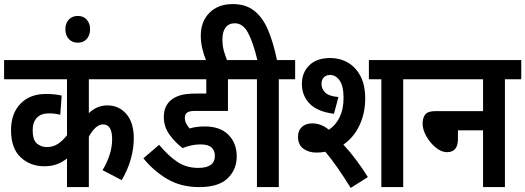

<svg xmlns="http://www.w3.org/2000/svg" viewBox="-20 -916 2572 940"><path d="M679 -528H415V-362Q454 -400 506 -400Q562 -400 598.5 -358Q635 -316 635 -239Q635 -189 620.5 -137.5Q606 -86 576 -34L482 -83Q503 -117 516 -156Q529 -195 529 -235Q529 -307 484 -307Q466 -307 448 -291Q430 -275 415 -247V0H308V-140Q285 -122 258.5 -112Q232 -102 197 -102Q128 -102 81 -146Q34 -190 34 -279Q34 -360 80 -408Q126 -456 205 -456Q250 -456 282 -448L275 -354Q250 -361 219 -361Q181 -361 160.5 -339.5Q140 -318 140 -278Q140 -231 160.5 -213.5Q181 -196 209 -196Q240 -196 263.5 -211.5Q287 -227 308 -254V-528H0V-622H679Z M300 -773Q300 -801 316.5 -819.5Q333 -838 361 -838Q389 -838 405 -819.5Q421 -801 421 -773Q421 -744 405 -725.5Q389 -707 361 -707Q333 -707 316.5 -725.5Q300 -744 300 -773Z M962 -209Q918 -209 874 -191Q838 -218 810 -256.5Q782 -295 782 -343Q782 -395 815 -424Q833 -440 861 -449Q889 -458 943 -458H990V-528H667V-622H1184V-528H1096V-373H937Q918 -373 909 -370.5Q900 -368 894 -363Q885 -355 885 -339Q885 -323 892 -310.5Q899 -298 908 -287Q941 -297 982 -297Q1058 -297 1098.5 -256Q1139 -215 1139 -150Q1139 -86 1094.5 -43Q1050 0 956 0Q866 0 799 -39.5Q732 -79 682 -141L759 -207Q805 -152 849 -123Q893 -94 951 -94Q1032 -94 1032 -153Q1032 -179 1015.5 -194Q999 -209 962 -209Z M991 -615Q978 -646 970.5 -678Q963 -710 963 -742Q963 -810 1005 -853Q1047 -896 1120 -896Q1183 -896 1224.5 -863.5Q1266 -831 1292 -770Q1318 -709 1336 -622H1425V-528H1345V0H1238V-528H1171V-622H1240Q1219 -710 1194 -756Q1169 -802 1130 -802Q1100 -802 1084.5 -781.5Q1069 -761 1069 -724Q1069 -691 1076.5 -665Q1084 -639 1094 -615Z M1528 -169Q1492 -169 1465.5 -188Q1439 -207 1439 -247Q1439 -277 1458 -294.5Q1477 -312 1509 -312Q1528 -312 1547.5 -305.5Q1567 -299 1590 -281Q1624 -303 1643 -342.5Q1662 -382 1662 -437Q1662 -494 1643 -521.5Q1624 -549 1596 -549Q1577 -549 1565.5 -537.5Q1554 -526 1554 -505Q1554 -482 1571.5 -463.5Q1589 -445 1637 -441L1615 -359Q1535 -369 1496.5 -408Q1458 -447 1458 -506Q1458 -560 1494 -596Q1530 -632 1597 -632Q1644 -632 1682.5 -610Q1721 -588 1744.5 -544Q1768 -500 1768 -434Q1768 -362 1740 -302.5Q1712 -243 1661 -208Q1693 -174 1724 -132.5Q1755 -91 1781 -49L1697 4Q1629 -106 1573 -173Q1551 -169 1528 -169ZM1954 -528V0H1847V-528H1786V-622H2034V-528Z M2021 -622H2532V-528H2452V0H2345V-278H2222V-235Q2222 -171 2168 -171Q2141 -171 2113.5 -193.5Q2086 -216 2067.5 -248.5Q2049 -281 2049 -311Q2049 -338 2061.5 -355Q2074 -372 2113 -372H2345V-528H2021Z"/></svg>

Font: Noto Sans Condensed SemiBold
Style: Regular
Weight: 600
Width: 3
Designer: Monotype Design Team
Foundry: Monotype Imaging Inc.
Version: Version 2.013; ttfautohint (v1.8.4.7-5d5b)